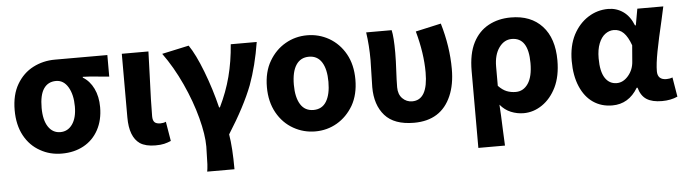

<svg xmlns="http://www.w3.org/2000/svg" viewBox="-48 -777 4201 1178"><g transform="rotate(-5 2052.5 -188.0)"><path d="M175 -20Q113 -54 77.5 -119.5Q42 -185 42 -276Q42 -371 80 -435.5Q118 -500 180 -532Q242 -564 315 -564H638V-431L608 -434Q587 -435 556 -439Q531 -442 476 -444V-439Q518 -414 542 -364.5Q566 -315 566 -250Q566 -170 533.5 -110Q501 -50 442.5 -18Q384 14 308 14Q234 14 175 -20ZM412 -267Q412 -340 384.5 -386.5Q357 -433 310 -433Q261 -433 234.5 -394.5Q208 -356 208 -276Q208 -201 235.5 -159.5Q263 -118 310 -118Q356 -118 384 -157.5Q412 -197 412 -267Z M789 -9Q727 -52 727 -172V-564H891L886 -418Q879 -250 879 -166Q879 -140 890 -129Q901 -118 926 -118Q945 -118 960 -125L980 -5Q959 4 938 9Q917 14 884 14Q824 14 789 -9Z M1191 157Q1194 76 1194 48Q1194 -25 1166.5 -129.5Q1139 -234 1088.5 -344Q1038 -454 974 -542L1140 -578Q1180 -520 1222.5 -409.5Q1265 -299 1293 -184H1298Q1342 -274 1366 -366Q1390 -458 1398 -564H1558Q1535 -420 1492 -303Q1444 -178 1340 -14Q1354 69 1354 202H1186Q1189 187 1191 157Z M1735 -21Q1671 -57 1633.5 -124.5Q1596 -192 1596 -282Q1596 -376 1635 -442Q1673 -507 1734.5 -542.5Q1796 -578 1869 -578Q1941 -578 2003 -543Q2067 -506 2104 -439.5Q2141 -373 2141 -282Q2141 -190 2103 -123Q2064 -57 2003 -21.5Q1942 14 1869 14Q1797 14 1735 -21ZM1975 -282Q1975 -360 1948 -403Q1921 -446 1869 -446Q1817 -446 1789.5 -404Q1762 -362 1762 -282Q1762 -205 1789 -161.5Q1816 -118 1869 -118Q1922 -118 1948.5 -161.5Q1975 -205 1975 -282Z M2240 -226Q2240 -254 2242 -310Q2244 -364 2244 -392Q2244 -483 2232 -564H2389Q2399 -521 2399 -425Q2399 -396 2398 -371Q2397 -346 2396 -326Q2392 -250 2392 -212Q2392 -168 2417 -143Q2442 -118 2477 -118Q2574 -118 2574 -288Q2574 -406 2536 -543L2693 -578Q2736 -433 2736 -295Q2736 -199 2706 -130Q2644 14 2477 14Q2355 14 2297.5 -51Q2240 -116 2240 -226Z M2891 -446Q2925 -512 2985.5 -545Q3046 -578 3124 -578Q3247 -578 3316.5 -502.5Q3386 -427 3386 -291Q3386 -194 3353 -126Q3320 -59 3266.5 -22.5Q3213 14 3152 14Q3112 14 3074 -1.5Q3036 -17 3008 -51Q3012 3 3016 115L3020 202H2856V-271Q2856 -378 2891 -446ZM3220 -289Q3220 -446 3118 -446Q3071 -446 3039.5 -402Q3008 -358 3008 -285V-167Q3034 -140 3059.5 -130Q3085 -120 3115 -120Q3162 -120 3191 -162.5Q3220 -205 3220 -289Z M3473 -279Q3473 -372 3508 -440Q3543 -506 3599.5 -542Q3656 -578 3723 -578Q3774 -578 3815 -549.5Q3856 -521 3879 -463H3884L3902 -564H4062L4044 -482Q4017 -368 4002.5 -292Q3988 -216 3988 -171Q3988 -118 4043 -118Q4063 -118 4080 -125L4100 -5Q4058 14 4004 14Q3944 14 3909.5 -8Q3875 -30 3861 -81H3856Q3799 14 3698 14Q3631 14 3580.5 -20.5Q3530 -55 3501.5 -121.5Q3473 -188 3473 -279ZM3843 -245 3851 -343Q3832 -396 3807 -421Q3782 -446 3746 -446Q3718 -446 3693.5 -428Q3669 -410 3654 -372.5Q3639 -335 3639 -281Q3639 -200 3665 -160Q3691 -120 3737 -120Q3777 -120 3808.5 -157Q3840 -194 3843 -245Z"/></g></svg>

Font: Merged Yaku Han JP ExtraBold
Style: Regular
Weight: 800
Designer: Ryoko NISHIZUKA 西塚涼子 (kana, bopomofo & ideographs); Paul D. Hunt (Latin, Greek & Cyrillic); Sandoll Communications 산돌커뮤니
Foundry: Adobe
Version: Version 2.004